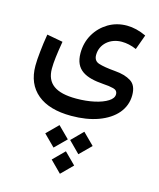

<svg xmlns="http://www.w3.org/2000/svg" viewBox="-149 -559 1057 1273"><g transform="rotate(15 379.0 77.0)"><path d="M470.7 452.6 548.3 375.5 470.7 298.3 394 375.5ZM300.3 452.6 377.9 375.5 300.3 298.3 223.1 375.5ZM386.2 609.4 463.4 532.2 386.2 455.1 309.1 532.2ZM695.3 -422.4C649.4 -443.8 605 -454.6 562.5 -454.6C516.1 -454.6 473.6 -443.4 435.5 -420.9C397.5 -397.9 367.2 -367.7 344.7 -329.1C322.3 -290.5 311 -247.1 311 -198.7C311 -83.5 387.7 -48.8 509.8 -40C537.1 -38.6 560.5 -35.2 580.1 -30.3C599.6 -25.4 609.4 -13.7 609.4 4.9C609.4 22.9 598.1 39.1 575.7 53.2C530.8 82 452.1 100.1 360.8 100.1C219.7 100.1 154.3 52.2 154.3 -50.8C154.3 -73.7 156.2 -100.1 159.7 -128.9C163.1 -157.7 168.5 -194.8 176.3 -240.2L66.9 -260.3C59.6 -217.8 54.2 -177.2 50.3 -138.7C45.9 -99.6 43.9 -66.9 43.9 -41C43.9 42.5 71.3 106.4 126 151.9C180.2 196.8 257.8 219.2 358.4 219.2C428.2 219.2 490.2 209.5 543.9 189.9C650.9 150.4 714.8 77.6 714.8 -17.6C714.8 -62.5 701.2 -93.8 673.3 -111.3C645.5 -128.9 608.9 -139.6 563.5 -143.1C511.7 -147.5 474.1 -153.8 450.2 -161.6C426.3 -168.9 414.1 -186.5 414.1 -213.4C414.1 -288.6 477.1 -342.3 556.6 -342.3C589.8 -342.3 623.5 -335 658.2 -319.8Z"/></g></svg>

Font: Estedad SemiBold
Style: Regular
Weight: 600
Designer: Amin Abedi
Version: Version 7.3